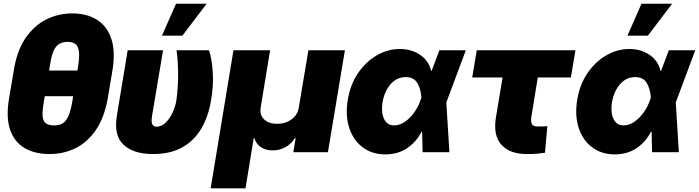

<svg xmlns="http://www.w3.org/2000/svg" viewBox="-20 -815 3743 1028"><path d="M582.5 -440.4 557.1 -290Q539.6 -188 494.9 -121.3Q450.2 -54.7 386 -22.5Q321.8 9.8 244.6 9.8Q166 9.8 111.3 -22.5Q56.6 -54.7 33.9 -121.3Q11.2 -188 28.8 -290L54.2 -440.4Q70.3 -541.5 115 -608.6Q159.7 -675.8 224.9 -709.5Q290 -743.2 367.7 -743.2Q444.3 -743.2 498.3 -709.7Q552.2 -676.3 575.4 -609.1Q598.6 -542 582.5 -440.4ZM247.6 -465.8 242.7 -437.5H394.5L398.9 -465.8Q406.7 -517.1 401.9 -544.2Q397 -571.3 381.6 -581.1Q366.2 -590.8 342.3 -590.8Q300.3 -590.8 278.8 -563Q257.3 -535.2 247.6 -465.8ZM366.7 -268.6 371.6 -299.8H219.7L214.4 -268.6Q201.2 -194.8 214.1 -169.2Q227.1 -143.6 270 -143.6Q293 -143.6 311.3 -152.1Q329.6 -160.6 343.3 -187.3Q356.9 -213.9 366.7 -268.6Z M663.6 -545.9H853L794.4 -196.3Q788.6 -160.6 796.1 -148.4Q803.7 -136.2 817.9 -136.7Q845.2 -136.7 867.4 -158.7Q889.6 -180.7 904.5 -213.4Q919.4 -246.1 924.3 -277.3Q933.6 -345.2 933.6 -415Q933.6 -484.9 925.3 -545.9H1099.1Q1114.3 -501 1119.1 -429.9Q1124 -358.9 1109.9 -277.3Q1096.2 -192.9 1058.6 -127.9Q1021 -63 957 -26.6Q893.1 9.8 799.3 9.8Q695.3 9.8 641.6 -40Q587.9 -89.8 606 -197.3ZM847.2 -624 922.4 -794.9H1086.4L956.5 -624Z M1107.9 193.4 1230 -545.9H1426.3L1375.5 -238.3Q1369.1 -200.2 1394 -176Q1418.9 -151.9 1463.4 -152.3Q1508.3 -151.9 1541 -176Q1573.7 -200.2 1579.6 -238.3L1631.3 -545.9H1826.7L1735.8 0H1550.3L1563 -75.2H1558.1Q1540.5 -45.4 1509.3 -27.6Q1478 -9.8 1439 -9.8Q1401.9 -9.8 1376.2 -27.6Q1350.6 -45.4 1342.3 -75.2H1338.4L1294.4 193.4Z M2042.5 11.7Q1971.7 11.2 1921.6 -26.4Q1871.6 -64 1849.9 -130.4Q1828.1 -196.8 1842.3 -282.2Q1856 -363.8 1897.7 -424.6Q1939.5 -485.4 1998 -519Q2056.6 -552.7 2120.6 -552.7Q2184.6 -552.7 2230.5 -520.5Q2276.4 -488.3 2288.6 -434.6H2290.5L2332.5 -545.9H2474.1L2371.6 -271.5L2369.6 -267.6L2386.2 0H2242.7L2240.2 -109.9L2236.8 -109.4Q2210.4 -57.1 2161.6 -22.9Q2112.8 11.2 2042.5 11.7ZM2027.8 -265.6Q2020 -211.4 2036.6 -177.5Q2053.2 -143.6 2089.4 -143.6Q2120.1 -143.6 2148.2 -163.1Q2176.3 -182.6 2198 -213.4Q2219.7 -244.1 2231 -277.3L2236.3 -291.5Q2232.9 -340.3 2214.1 -371.1Q2195.3 -401.9 2152.8 -402.3Q2103 -401.9 2070.3 -363Q2037.6 -324.2 2027.8 -265.6Z M3061 -545.9 3036.6 -400.4H2859.4L2824.7 -187.5Q2821.3 -165 2827.6 -151.4Q2834 -137.7 2858.9 -137.7Q2877.9 -137.7 2887 -137.9Q2896 -138.2 2910.6 -139.6L2897.9 2.9Q2876 6.3 2854.7 8.1Q2833.5 9.8 2801.3 9.8Q2709 9.8 2664.3 -40.3Q2619.6 -90.3 2635.3 -186.5L2670.9 -400.4H2508.3L2532.7 -545.9Z M3271 11.7Q3200.2 11.2 3150.1 -26.4Q3100.1 -64 3078.4 -130.4Q3056.6 -196.8 3070.8 -282.2Q3084.5 -363.8 3126.2 -424.6Q3168 -485.4 3226.6 -519Q3285.2 -552.7 3349.1 -552.7Q3413.1 -552.7 3459 -520.5Q3504.9 -488.3 3517.1 -434.6H3519L3561 -545.9H3702.6L3600.1 -271.5L3598.1 -267.6L3614.7 0H3471.2L3468.8 -109.9L3465.3 -109.4Q3439 -57.1 3390.1 -22.9Q3341.3 11.2 3271 11.7ZM3256.3 -265.6Q3248.5 -211.4 3265.1 -177.5Q3281.7 -143.6 3317.9 -143.6Q3348.6 -143.6 3376.7 -163.1Q3404.8 -182.6 3426.5 -213.4Q3448.2 -244.1 3459.5 -277.3L3464.8 -291.5Q3461.4 -340.3 3442.6 -371.1Q3423.8 -401.9 3381.3 -402.3Q3331.5 -401.9 3298.8 -363Q3266.1 -324.2 3256.3 -265.6ZM3339.4 -624 3414.6 -794.9H3578.6L3448.7 -624Z"/></svg>

Font: Inter Tight Black
Style: Italic
Weight: 900
Italic angle: -9.39999°
Designer: Rasmus Andersson
Foundry: rsms
Version: Version 3.004; ttfautohint (v1.8.4.7-5d5b)